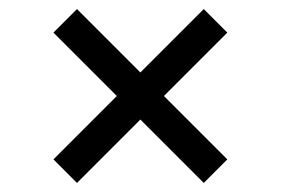

<svg xmlns="http://www.w3.org/2000/svg" viewBox="-20 -546 620 424"><path d="M150 -142 98 -194 238 -334 98 -474 150 -526 290 -386 430 -526 482 -474 342 -334 482 -194 430 -142 290 -282Z"/></svg>

Font: Cantarell
Style: Regular
Weight: 400
Designer: Dave Crossland, Nikolaus Waxweiler, Florian Fecher, Jacques Le Bailly, Eben Sorkin, Alexei Vanyashin, Alexios Zavras, Em
Version: Version 0.303